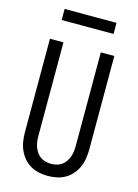

<svg xmlns="http://www.w3.org/2000/svg" viewBox="-136 -990 771 1072"><g transform="rotate(15 250.0 -454.5)"><path d="M250 8Q224 8 198 2.5Q172 -3 149.5 -16Q127 -29 110 -49Q93 -69 82.5 -93Q72 -117 68 -143Q64 -169 64 -195V-735H142V-195Q142 -179 144 -162.5Q146 -146 151.5 -131Q157 -116 166 -102.5Q175 -89 188.5 -79.5Q202 -70 218 -66Q234 -62 250 -62Q266 -62 282 -66Q298 -70 311.5 -79.5Q325 -89 334 -102.5Q343 -116 348.5 -131Q354 -146 356 -162.5Q358 -179 358 -195V-735H436V-195Q436 -169 432 -143Q428 -117 417.5 -93Q407 -69 390 -49Q373 -29 350.5 -16Q328 -3 302 2.5Q276 8 250 8ZM400 -853H100V-917H400Z"/></g></svg>

Font: Iosevka Fixed
Style: Regular
Weight: 400
Monospace: yes
Designer: Belleve Invis
Foundry: Belleve Invis
Version: Version 33.2.4